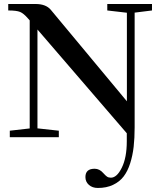

<svg xmlns="http://www.w3.org/2000/svg" viewBox="-20 -683 795 956"><path d="M28.8 0V-32.2L127.9 -43.5V-581.5L118.7 -591.8Q97.7 -616.2 80.1 -623.5Q62.5 -630.9 21 -630.9V-663.1H157.2Q208 -663.1 232.4 -634.8L611.8 -178.7V-619.6L514.2 -630.9V-663.1H736.8V-630.9L650.4 -620.1V-49.3Q650.4 4.9 645.5 47.9Q640.6 90.8 628.2 130.1Q615.7 169.4 595.5 195.8Q575.2 222.2 542.7 237.5Q510.3 252.9 467.3 252.9Q439.9 252.9 422.6 237.5Q405.3 222.2 405.3 198.7Q405.3 157.2 451.2 157.2Q475.6 157.2 494.1 178.7Q505.4 191.4 512.9 196.5Q520.5 201.7 532.2 201.7Q562 201.7 586.7 151.6Q611.3 101.6 611.3 20.5V-19.5L166.5 -536.1V-43.9L272.9 -32.2V0Z"/></svg>

Font: Elstob 10pt SemiBold
Style: Regular
Weight: 600
Designer: Peter S. Baker
Version: Version 1.015